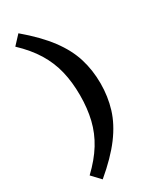

<svg xmlns="http://www.w3.org/2000/svg" viewBox="-219 -804 801 984"><g transform="rotate(-30 181.5 -312.0)"><path d="M192 -311Q192 -389 176.2 -454Q160.5 -519 124.8 -577.2Q89 -635.5 29 -692L77 -743.5Q167 -667.5 218.8 -598.2Q270.5 -529 292 -459Q313.5 -389 313.5 -311Q313.5 -233.5 292 -163.2Q270.5 -93 218.8 -23.8Q167 45.5 77 121L29 70Q89 13 124.8 -45Q160.5 -103 176.2 -168.2Q192 -233.5 192 -311Z"/></g></svg>

Font: Newsreader 6pt Medium
Style: Regular
Weight: 500
Designer: Hugues Gentile
Foundry: Production Type
Version: Version 1.003; ttfautohint (v1.8.3)